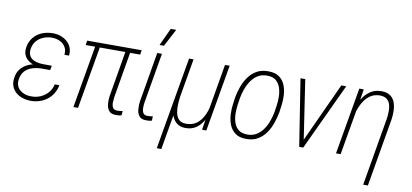

<svg xmlns="http://www.w3.org/2000/svg" viewBox="-81 -1012 3208 1496"><g transform="rotate(10 1523.0 -263.5)"><path d="M221.2 -281.2 297.4 -280.8 293 -252.4H224.6Q186.5 -252 152.3 -241.2Q118.2 -230.5 95 -206.1Q71.8 -181.6 64.9 -140.6Q60.5 -110.8 68.6 -89.4Q76.7 -67.9 94 -53.5Q111.3 -39.1 134.5 -31.7Q157.7 -24.4 183.6 -24.9Q222.2 -24.4 256.3 -39.3Q290.5 -54.2 314.9 -82Q339.4 -109.9 347.7 -148.9L384.3 -148.4Q377.4 -111.8 359.1 -82Q340.8 -52.2 314 -31.7Q287.1 -11.2 253.4 -0.5Q219.7 10.3 182.1 10.3Q147.9 9.3 118.2 -0.7Q88.4 -10.7 66.4 -30Q44.4 -49.3 33.4 -77.4Q22.5 -105.5 27.8 -141.6Q32.2 -179.7 50 -206.1Q67.9 -232.4 94.7 -249Q121.6 -265.6 154.3 -273.2Q187 -280.8 221.2 -281.2ZM294.4 -258.3H223.1Q195.3 -258.8 167.7 -267.3Q140.1 -275.9 118.4 -291.7Q96.7 -307.6 85.4 -331.8Q74.2 -356 78.1 -388.7Q82.5 -425.3 99.1 -453.4Q115.7 -481.4 141.4 -500.7Q167 -520 199.2 -529.3Q231.4 -538.6 267.6 -538.6Q300.3 -538.1 329.1 -527.6Q357.9 -517.1 379.4 -497.6Q400.9 -478 411.6 -450.7Q422.4 -423.3 418.5 -388.7H381.8Q386.2 -424.8 370.8 -450.4Q355.5 -476.1 327.4 -489.5Q299.3 -502.9 266.1 -503.4Q230 -503.4 198 -491Q166 -478.5 143.8 -453.4Q121.6 -428.2 115.2 -390.1Q110.8 -362.3 118.4 -342.8Q126 -323.2 142.1 -311.5Q158.2 -299.8 179.9 -294.4Q201.7 -289.1 226.1 -288.1L299.8 -287.6Z M968.8 -528.3 962.9 -492.7H531.7L537.6 -528.3ZM649.4 -528.3 558.1 0H521.5L612.8 -528.3ZM851.6 -528.3H889.2L821.8 -131.3Q819.3 -112.3 818.4 -89.4Q817.4 -66.4 826.4 -49.3Q835.4 -32.2 862.3 -31.7Q872.6 -31.2 883.5 -33Q894.5 -34.7 905.3 -35.6L901.9 -2Q891.6 2 880.1 2.7Q868.7 3.4 856 3.4Q817.9 3.4 801.5 -18.6Q785.2 -40.5 782.7 -71.8Q780.3 -103 784.7 -132.8Z M1091.8 -528.3H1128.9L1061 -131.8Q1058.1 -112.8 1057.6 -89.8Q1057.1 -66.9 1066.2 -49.6Q1075.2 -32.2 1102.1 -32.2Q1112.8 -32.2 1123.3 -33.4Q1133.8 -34.7 1143.6 -36.1L1142.1 -2Q1130.9 2 1119.4 2.7Q1107.9 3.4 1095.7 3.4Q1057.1 2.9 1041 -19Q1024.9 -41 1022.7 -72Q1020.5 -103 1024.4 -132.8ZM1098.6 -592.8 1162.6 -731.4H1206.1L1133.3 -592.8Z M1627.9 -528.3H1664.6L1573.2 0H1539.6L1558.6 -125ZM1584 -245.6 1606 -246.6Q1599.1 -206.5 1585.9 -161.9Q1572.8 -117.2 1550 -77.9Q1527.3 -38.6 1492.7 -14.4Q1458 9.8 1407.7 9.3Q1361.8 8.8 1334.2 -16.8Q1306.6 -42.5 1296.6 -82.5Q1286.6 -122.6 1292.5 -165L1301.3 -216.3H1326.2Q1321.8 -190.9 1320.6 -158.2Q1319.3 -125.5 1325.4 -95.2Q1331.5 -64.9 1350.3 -44.9Q1369.1 -24.9 1405.8 -24.4Q1452.1 -23.9 1483.4 -43.9Q1514.6 -64 1534.4 -96.9Q1554.2 -129.9 1565.4 -168.9Q1576.7 -208 1584 -245.6ZM1343.3 -528.3H1378.9L1252.9 203.1H1216.8Z M1742.2 -238.3 1749.5 -293.5Q1757.3 -335.9 1772.7 -378.9Q1788.1 -421.9 1814.2 -458.5Q1840.3 -495.1 1878.9 -517.1Q1917.5 -539.1 1972.2 -538.1Q2025.4 -537.6 2057.1 -514.2Q2088.9 -490.7 2103.3 -453.4Q2117.7 -416 2119.9 -373.5Q2122.1 -331.1 2116.2 -292L2108.4 -235.8Q2100.6 -194.3 2085.4 -150.6Q2070.3 -106.9 2044.4 -70.1Q2018.6 -33.2 1980.2 -10.7Q1941.9 11.7 1887.2 10.7Q1833.5 10.3 1801.8 -13.9Q1770 -38.1 1755.4 -75.7Q1740.7 -113.3 1738.5 -156.2Q1736.3 -199.2 1742.2 -238.3ZM1787.1 -293.9 1778.8 -237.8Q1774.4 -207 1774.7 -170.7Q1774.9 -134.3 1785.2 -101.3Q1795.4 -68.4 1820.3 -46.9Q1845.2 -25.4 1889.2 -24.4Q1932.6 -23.4 1964.6 -43.2Q1996.6 -63 2018.1 -94.5Q2039.6 -126 2052.5 -163.3Q2065.4 -200.7 2071.8 -235.8L2080.1 -292.5Q2084.5 -322.3 2083.7 -358.2Q2083 -394 2072.8 -426.5Q2062.5 -459 2038.1 -480.7Q2013.7 -502.4 1969.7 -503.4Q1925.3 -504.4 1893.3 -484.6Q1861.3 -464.8 1840.1 -432.9Q1818.8 -400.9 1805.9 -364.3Q1793 -327.6 1787.1 -293.9Z M2323.7 -40.5 2547.9 -528.3H2586.9L2339.8 0H2309.6ZM2262.7 -528.3 2336.4 -38.1 2336.9 0H2308.1L2225.1 -528.3Z M2707.5 -414.1 2635.7 0H2599.1L2690.4 -528.3H2725.6ZM2676.3 -272 2653.3 -272.9Q2661.6 -314.9 2676.3 -361.3Q2690.9 -407.7 2715.3 -448.2Q2739.7 -488.8 2777.1 -513.9Q2814.5 -539.1 2866.7 -538.6Q2910.6 -537.6 2936 -518.8Q2961.4 -500 2972.2 -469.2Q2982.9 -438.5 2983.6 -402.6Q2984.4 -366.7 2979 -332.5L2887.2 203.6H2850.1L2941.9 -333Q2945.8 -359.9 2946.8 -389.9Q2947.8 -419.9 2940.7 -445.6Q2933.6 -471.2 2914.3 -487.1Q2895 -502.9 2858.9 -503.9Q2814 -503.4 2782.2 -481.4Q2750.5 -459.5 2729.5 -424.3Q2708.5 -389.2 2696 -348.9Q2683.6 -308.6 2676.3 -272Z"/></g></svg>

Font: Roboto Condensed ExtraLight
Style: Italic
Weight: 250
Italic angle: -12°
Designer: Christian Robertson
Foundry: Google
Version: Version 3.008; 2023